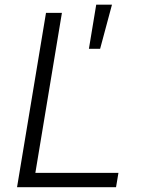

<svg xmlns="http://www.w3.org/2000/svg" viewBox="-20 -781 601 801"><path d="M51.1 0 171.9 -727.3H238.3L127.5 -59.7H474.1L464.1 0ZM350.9 -577.4 381.4 -761.4H447.1L397.7 -577.4Z"/></svg>

Font: Karasuma Gothic
Style: Light Italic
Weight: 300
Italic angle: 9.39998°
Designer: Rasmus Andersson / Ryoko Nishizuka
Foundry: rsms
Version: Version 1.00